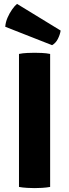

<svg xmlns="http://www.w3.org/2000/svg" viewBox="-20 -960 355 986"><path d="M77.5 -683Q96.5 -687 119.8 -688Q143 -689 157.5 -689Q173.5 -689 195.5 -688Q217.5 -687 237.5 -683V0Q217.5 3.5 195.5 4.8Q173.5 6 157.5 6Q143 6 119.8 4.8Q96.5 3.5 77.5 0ZM67.5 -940Q55.5 -930.5 42 -911.2Q28.5 -892 18.5 -868.8Q8.5 -845.5 7 -822.5L247.5 -728Q266.5 -739 277.2 -760.2Q288 -781.5 291.5 -803Z"/></svg>

Font: Signika
Style: Bold
Weight: 700
Designer: Anna Giedry
Foundry: Anna Giedry
Version: Version 2.001